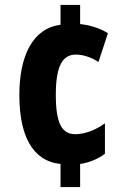

<svg xmlns="http://www.w3.org/2000/svg" viewBox="-20 -744 521 774"><path d="M303 -647V-724H224V-644C112 -630 58 -519 58 -361C58 -200 109 -95 224 -83V10H303V-83C339 -88 377 -104 403 -124V-247C367 -220 321 -203 284 -203C229 -203 205 -247 205 -362C205 -480 233 -524 286 -524C313 -524 347 -514 377 -494L415 -610C383 -631 340 -643 303 -647Z"/></svg>

Font: Noto Sans Lao UI ExtCond ExtBd
Style: Regular
Weight: 800
Width: 2
Designer: Monotype Design Team
Foundry: Monotype Imaging Inc.
Version: Version 2.000